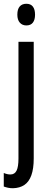

<svg xmlns="http://www.w3.org/2000/svg" viewBox="-33 -759 264 1019"><path d="M36 240Q22 240 10 237.5Q-2 235 -13 231V159Q-4 163 5 165Q14 167 22 167Q45 167 55 146.5Q65 126 65 83V-537H146V82Q146 136 133.5 171Q121 206 96.5 222.5Q72 239 36 240ZM59 -681Q59 -710 71.5 -724.5Q84 -739 107 -739Q130 -739 141.5 -724Q153 -709 153 -681Q153 -654 141.5 -639Q130 -624 107 -624Q85 -624 72 -639Q59 -654 59 -681Z"/></svg>

Font: Noto Sans ExtraCondensed
Style: Regular
Weight: 400
Width: 2
Designer: Monotype Design Team
Foundry: Monotype Imaging Inc.
Version: Version 2.013